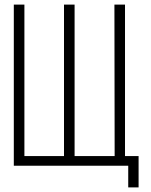

<svg xmlns="http://www.w3.org/2000/svg" viewBox="-20 -720 655 834"><path d="M537 94V0H40V-700H86V-42H258V-700H304V-42H478L477 -700H523V-42H582V94Z"/></svg>

Font: Bebas Neue Book
Style: Regular
Weight: 300
Designer: Ryoichi Tsunekawa
Foundry: Ryoichi Tsunekawa
Version: Version 1.003;PS 001.003;hotconv 1.0.88;makeotf.lib2.5.64775